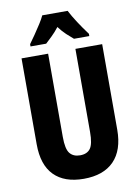

<svg xmlns="http://www.w3.org/2000/svg" viewBox="-100 -997 780 1074"><g transform="rotate(-10 289.5 -460.5)"><path d="M519 -228Q519 -112 459.5 -51Q400 10 288 10Q178 10 119.5 -49.5Q61 -109 61 -226V-714H212V-241Q212 -172 232 -147.5Q252 -123 290 -123Q330 -123 348.5 -148.5Q367 -174 367 -242V-714H519ZM361 -931Q378 -898 402.5 -860.5Q427 -823 456 -784V-771H369Q352 -785 330.5 -805Q309 -825 289 -852Q268 -825 246 -804Q224 -783 211 -771H122V-784Q136 -803 155 -830.5Q174 -858 191.5 -885.5Q209 -913 217 -931Z"/></g></svg>

Font: Noto Sans Sinhala ExtraCondensed ExtraBold
Style: Regular
Weight: 800
Width: 2
Designer: Jelle Bosma - Monotype Design Team
Foundry: Monotype Imaging Inc.
Version: Version 2.006; ttfautohint (v1.8.4.7-5d5b)